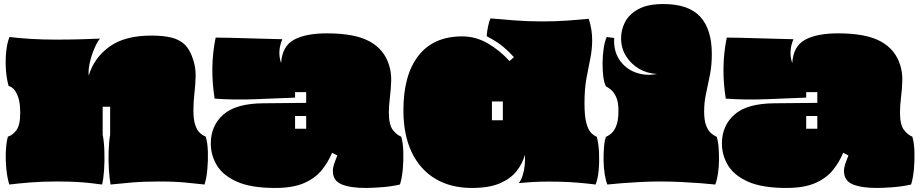

<svg xmlns="http://www.w3.org/2000/svg" viewBox="-20 -896 4553 950"><path d="M26 17Q16 -15 11.5 -59Q7 -103 9 -147Q11 -191 19 -220Q42 -226 61 -251.5Q80 -277 80 -337Q80 -388 69.5 -416.5Q59 -445 46 -457Q33 -469 23 -470Q13 -503 9.5 -548.5Q6 -594 10.5 -639Q15 -684 27 -713Q74 -707 133 -703.5Q192 -700 254 -700Q316 -700 376 -701.5Q436 -703 475 -705Q462 -691 447.5 -657.5Q433 -624 424.5 -587Q416 -550 419 -522Q446 -611 522 -665.5Q598 -720 729 -720Q786 -720 826.5 -710.5Q867 -701 893.5 -676Q920 -651 935 -603Q949 -562 948 -519.5Q947 -477 942 -434.5Q937 -392 937 -350Q937 -304 946 -277.5Q955 -251 969.5 -238Q984 -225 998 -220Q1007 -191 1008.5 -147Q1010 -103 1006 -59Q1002 -15 992 17Q954 13 900 7.5Q846 2 764 2Q690 2 626.5 7.5Q563 13 527 17Q522 -10 519 -54.5Q516 -99 517.5 -147Q519 -195 525 -230V-368H488V-230Q495 -195 496.5 -147Q498 -99 495 -54.5Q492 -10 485 17Q461 14 432.5 10.5Q404 7 363 4.5Q322 2 261 2Q186 2 126.5 7Q67 12 26 17Z M1342 34Q1222 34 1152.5 3Q1083 -28 1053 -78Q1023 -128 1023 -186Q1023 -274 1085 -329Q1147 -384 1283 -385L1495 -387V-440H1440V-413Q1338 -409 1239 -405Q1140 -401 1042 -408Q1017 -564 1047 -710Q1076 -710 1117.5 -709Q1159 -708 1205.5 -706.5Q1252 -705 1297 -704Q1342 -703 1377 -702Q1364 -672 1362.5 -642Q1361 -612 1371 -584Q1376 -667 1434 -699Q1492 -731 1598 -731Q1735 -731 1808 -691.5Q1881 -652 1905 -574Q1917 -537 1915.5 -494.5Q1914 -452 1909 -412Q1904 -372 1904 -340Q1904 -279 1923.5 -253.5Q1943 -228 1965 -220Q1974 -191 1975.5 -147Q1977 -103 1973 -59Q1969 -15 1959 17Q1915 27 1867 30.5Q1819 34 1789 34Q1713 34 1670 16Q1627 -2 1627 -50Q1627 -67 1633.5 -86Q1640 -105 1649 -127L1623 -140Q1605 -96 1573.5 -56Q1542 -16 1486.5 9Q1431 34 1342 34ZM1440 -259H1495V-322H1440Z M2315 34Q2210 34 2134 -11.5Q2058 -57 2017 -143Q1976 -229 1976 -350Q1976 -525 2050.5 -620.5Q2125 -716 2267 -716Q2335 -716 2395 -680.5Q2455 -645 2501 -594L2523 -613Q2501 -638 2471 -663.5Q2441 -689 2388 -717Q2390 -742 2395 -766Q2400 -790 2407 -805Q2450 -801 2520 -795.5Q2590 -790 2663 -790Q2734 -790 2792.5 -794.5Q2851 -799 2893 -803Q2902 -775 2906 -749.5Q2910 -724 2910 -698Q2910 -651 2900.5 -605.5Q2891 -560 2881.5 -507.5Q2872 -455 2872 -385Q2872 -322 2881 -288Q2890 -254 2904 -239.5Q2918 -225 2933 -219Q2942 -185 2944 -140Q2946 -95 2942 -52.5Q2938 -10 2927 17Q2887 12 2841 8Q2795 4 2742 3Q2691 2 2656 3Q2621 4 2596 6Q2571 8 2547 10Q2559 -5 2566.5 -29.5Q2574 -54 2576.5 -81Q2579 -108 2577 -130Q2566 -88 2537 -50.5Q2508 -13 2454.5 10.5Q2401 34 2315 34ZM2414 -301H2468V-394H2414Z M2985 17Q2977 -3 2972 -34.5Q2967 -66 2966.5 -101Q2966 -136 2968.5 -167.5Q2971 -199 2978 -219Q2993 -225 3007 -238Q3021 -251 3030.5 -277Q3040 -303 3040 -348Q3040 -392 3028.5 -416.5Q3017 -441 3002.5 -452.5Q2988 -464 2978 -469Q2969 -486 2965 -517.5Q2961 -549 2961.5 -586Q2962 -623 2967 -657Q2972 -691 2982 -713Q2993 -712 3001 -710.5Q3009 -709 3019 -708Q3015 -646 3044 -601.5Q3073 -557 3123.5 -538Q3174 -519 3231 -530Q3183 -532 3142.5 -555.5Q3102 -579 3077.5 -618.5Q3053 -658 3053 -707Q3053 -748 3072.5 -786.5Q3092 -825 3138 -850.5Q3184 -876 3262 -876Q3387 -876 3444.5 -813.5Q3502 -751 3502 -629Q3502 -572 3492.5 -524.5Q3483 -477 3473.5 -433.5Q3464 -390 3464 -345Q3464 -302 3473.5 -276Q3483 -250 3497.5 -237.5Q3512 -225 3526 -219Q3533 -199 3535.5 -167.5Q3538 -136 3537.5 -101Q3537 -66 3532 -34.5Q3527 -3 3519 17Q3491 14 3446.5 10.5Q3402 7 3350 4.5Q3298 2 3246 2Q3198 2 3148.5 4.5Q3099 7 3056 10.5Q3013 14 2985 17Z M3871 34Q3751 34 3681.5 3Q3612 -28 3582 -78Q3552 -128 3552 -186Q3552 -274 3614 -329Q3676 -384 3812 -385L4024 -387V-440H3969V-413Q3867 -409 3768 -405Q3669 -401 3571 -408Q3546 -564 3576 -710Q3605 -710 3646.5 -709Q3688 -708 3734.5 -706.5Q3781 -705 3826 -704Q3871 -703 3906 -702Q3893 -672 3891.5 -642Q3890 -612 3900 -584Q3905 -667 3963 -699Q4021 -731 4127 -731Q4264 -731 4337 -691.5Q4410 -652 4434 -574Q4446 -537 4444.5 -494.5Q4443 -452 4438 -412Q4433 -372 4433 -340Q4433 -279 4452.5 -253.5Q4472 -228 4494 -220Q4503 -191 4504.5 -147Q4506 -103 4502 -59Q4498 -15 4488 17Q4444 27 4396 30.5Q4348 34 4318 34Q4242 34 4199 16Q4156 -2 4156 -50Q4156 -67 4162.5 -86Q4169 -105 4178 -127L4152 -140Q4134 -96 4102.5 -56Q4071 -16 4015.5 9Q3960 34 3871 34ZM3969 -259H4024V-322H3969Z"/></svg>

Font: Oi
Style: Regular
Weight: 400
Designer: Kostas Bartsokas, Mohamad Dakak
Foundry: Foundry5
Version: Version 4.000